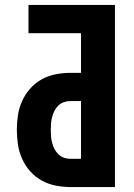

<svg xmlns="http://www.w3.org/2000/svg" viewBox="-20 -755 540 775"><path d="M264 0Q234 0 204 -6Q174 -12 148 -26.5Q122 -41 102 -63.5Q82 -86 69.5 -113.5Q57 -141 52.5 -171Q48 -201 48 -231Q48 -261 52.5 -290.5Q57 -320 69.5 -347.5Q82 -375 102 -397.5Q122 -420 148 -434.5Q174 -449 204 -455Q234 -461 264 -461H307V-621H95V-735H444V0ZM264 -114H307V-347H264Q250 -347 237.5 -342.5Q225 -338 215.5 -329Q206 -320 200 -308Q194 -296 190.5 -283Q187 -270 186 -257Q185 -244 185 -231Q185 -217 186 -204Q187 -191 190.5 -178Q194 -165 200 -153.5Q206 -142 215.5 -132.5Q225 -123 237.5 -118.5Q250 -114 264 -114Z"/></svg>

Font: Iosevka SS18 Heavy
Style: Regular
Weight: 900
Monospace: yes
Designer: Belleve Invis
Foundry: Belleve Invis
Version: Version 25.1.1; ttfautohint (v1.8.4)